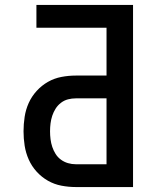

<svg xmlns="http://www.w3.org/2000/svg" viewBox="-20 -755 640 775"><path d="M286 0Q257 0 228 -5.5Q199 -11 173.5 -25.5Q148 -40 128 -62Q108 -84 96 -111Q84 -138 79.5 -167Q75 -196 75 -225Q75 -254 79.5 -283.5Q84 -313 96 -339.5Q108 -366 128 -388Q148 -410 173.5 -424.5Q199 -439 228 -444.5Q257 -450 286 -450H410V-643H127V-735H517V0ZM286 -92H410V-358H286Q270 -358 254.5 -354Q239 -350 226 -340Q213 -330 204.5 -316.5Q196 -303 191 -288Q186 -273 184 -257Q182 -241 182 -225Q182 -209 184 -193Q186 -177 191 -162Q196 -147 204.5 -133.5Q213 -120 226 -110.5Q239 -101 254.5 -96.5Q270 -92 286 -92Z"/></svg>

Font: Zed Mono Semibold Extended
Style: Regular
Weight: 600
Width: 7
Monospace: yes
Designer: Belleve Invis
Foundry: Belleve Invis
Version: Version 1.0.0; ttfautohint (v1.8.4)